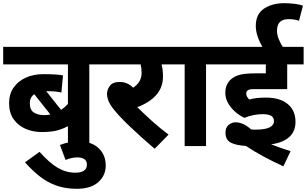

<svg xmlns="http://www.w3.org/2000/svg" viewBox="-20 -916 1924 1204"><path d="M634 -512H540V0H406V-125Q371 -106 334 -97Q297 -88 242 -88Q186 -88 139.5 -108.5Q93 -129 65 -169Q37 -209 37 -269Q37 -325 64.5 -365.5Q92 -406 140.5 -428.5Q189 -451 252 -451Q293 -451 326 -449Q359 -447 375 -443L365 -336Q328 -344 283 -344Q276 -344 270 -344L363 -227Q375 -235 385.5 -244Q396 -253 406 -264V-512H0V-622H634ZM167 -269Q167 -226 193 -210Q219 -194 259 -194Q278 -194 296 -198L195 -325Q167 -306 167 -269Z M356 -7Q416 -30 472 -30Q552 -30 597.5 12.5Q643 55 643 121Q643 185 596 226.5Q549 268 462 268Q390 268 333 247.5Q276 227 228.5 189.5Q181 152 137 102L228 36Q290 106 342.5 136.5Q395 167 453 167Q487 167 506 154.5Q525 142 525 117Q525 91 507.5 81Q490 71 466 71Q446 71 427 75.5Q408 80 391 87Z M1037 -72 950 17Q862 -58 792 -125Q722 -192 687 -238Q665 -268 658 -289Q651 -310 651 -327Q651 -353 668.5 -377.5Q686 -402 730 -402Q780 -402 815 -366Q868 -401 868 -459Q868 -488 862 -512H620V-622H1073V-512H993Q997 -498 999.5 -479.5Q1002 -461 1002 -437Q1002 -368 960 -320.5Q918 -273 841 -244Q880 -205 931 -159Q982 -113 1037 -72Z M1272 -512V0H1138V-512H1058V-622H1367V-512Z M1626 -200Q1600 -200 1570.5 -194.5Q1541 -189 1513 -177Q1484 -190 1456 -214Q1428 -238 1410.5 -269Q1393 -300 1393 -333Q1393 -364 1403.5 -385.5Q1414 -407 1431 -421Q1455 -440 1487.5 -448Q1520 -456 1583 -456H1647V-512H1352V-622H1884V-512H1781V-357H1573Q1557 -357 1549 -355.5Q1541 -354 1536 -351Q1524 -344 1524 -329Q1524 -318 1529.5 -309Q1535 -300 1543 -292Q1564 -298 1589 -301Q1614 -304 1646 -304Q1736 -304 1784.5 -263.5Q1833 -223 1833 -152Q1833 -92 1793.5 -56.5Q1754 -21 1680 -11Q1708 0 1739.5 11Q1771 22 1802 32L1757 127Q1691 97 1630 64Q1569 31 1522 -1Q1463 -4 1428.5 -21Q1394 -38 1394 -84Q1394 -117 1414 -133Q1434 -149 1456 -149Q1505 -149 1554 -105Q1568 -103 1582 -103Q1698 -103 1698 -157Q1698 -177 1682.5 -188.5Q1667 -200 1626 -200ZM1630 -615Q1609 -649 1596.5 -684.5Q1584 -720 1584 -753Q1584 -827 1635 -861.5Q1686 -896 1763 -896Q1797 -896 1827.5 -892Q1858 -888 1880 -881L1855 -786Q1836 -792 1820.5 -794Q1805 -796 1791 -796Q1752 -796 1734.5 -777.5Q1717 -759 1717 -722Q1717 -697 1729 -668Q1741 -639 1758 -615Z"/></svg>

Font: TSCustom
Style: Regular
Weight: 400
Designer: Monotype Design Team
Foundry: Monotype Imaging Inc.
Version: Version 2.004; ttfautohint (v1.8.3) -l 8 -r 50 -G 200 -x 14 